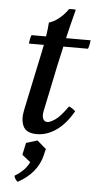

<svg xmlns="http://www.w3.org/2000/svg" viewBox="-57 -611 454 890"><g transform="rotate(5 170.0 -166.0)"><path d="M56 -400Q57 -409 59 -420Q61 -431 65 -440H340Q339 -433 337 -421Q335 -409 331 -400ZM267 -126Q276 -122 283 -117.5Q290 -113 297 -106Q263 -46 219.5 -15.5Q176 15 129 15Q80 15 65.5 -15.5Q51 -46 61 -92L107 -310Q112 -332 119 -366Q126 -400 132 -437Q138 -474 140 -505Q159 -511 175 -522Q191 -533 204.5 -547Q218 -561 227 -575Q243 -578 259 -575Q239 -499 224.5 -436Q210 -373 196 -308L151 -92Q147 -71 153 -58Q159 -45 173 -45Q184 -45 207.5 -60Q231 -75 267 -126ZM135 44 177 80 170 109Q160 152 131.5 186Q103 220 60 243Q46 232 43 216Q68 201 84.5 184Q101 167 110 147L71 116L83 60Z"/></g></svg>

Font: Poltawski Nowy
Style: Italic
Weight: 400
Italic angle: -12°
Designer: Adam Pótawski, Mateusz Machalski, Borys Kosmynka, Ania Wieluska
Foundry: Capitalics.wtf
Version: Version 1.001;gftools[0.9.25]